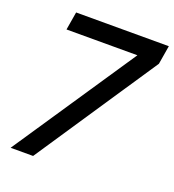

<svg xmlns="http://www.w3.org/2000/svg" viewBox="-133 -831 847 934"><g transform="rotate(20 291.0 -364.0)"><path d="M27.3 0 452.6 -633.3V-633.8H85.9L101.6 -727.5H581.5L565.4 -630.9L143.6 0Z"/></g></svg>

Font: Inter Display Medium
Style: Italic
Weight: 500
Italic angle: -9.39999°
Designer: Rasmus Andersson
Foundry: rsms
Version: Version 4.000;git-a52131595